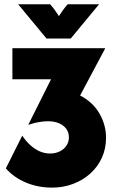

<svg xmlns="http://www.w3.org/2000/svg" viewBox="-20 -846 525 880"><path d="M218.8 13.9Q153.5 13.9 97.9 -9.7Q42.4 -33.3 6.9 -74.3L81.9 -224.3Q98.6 -199.3 118.8 -180.9Q138.9 -162.5 161.8 -152.4Q184.7 -142.4 209 -142.4Q234 -142.4 253.8 -152.1Q273.6 -161.8 284.7 -178.8Q295.8 -195.8 295.8 -216.7Q295.8 -238.9 284 -255.2Q272.2 -271.5 250.7 -280.9Q229.2 -290.3 200 -290.3Q179.9 -290.3 156.2 -286.1Q132.6 -281.9 111.8 -274.3L110.4 -275.7L213.9 -482.6H36.8V-625H461.8V-623.6L347.2 -408.3Q374.3 -394.4 396.5 -374.3Q418.8 -354.2 434 -328.8Q449.3 -303.5 457.6 -274.7Q466 -245.8 466 -213.9Q466 -165.3 447.2 -123.6Q428.5 -81.9 394.8 -51.4Q361.1 -20.8 316 -3.5Q270.8 13.9 218.8 13.9ZM193.1 -669.4 63.2 -826.4H209.7Q220.1 -815.3 230.6 -800.7Q241 -786.1 250 -772.2Q259 -786.1 269.4 -800.7Q279.9 -815.3 290.3 -826.4H434L304.2 -669.4Z"/></svg>

Font: Afacad Flux Black
Style: Regular
Weight: 900
Designer: Kristian Moeller
Foundry: Dicotype
Version: Version 1.100